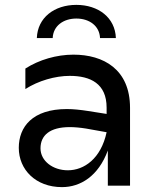

<svg xmlns="http://www.w3.org/2000/svg" viewBox="-20 -761 638 787"><path d="M422 0H513V-319C513 -477 404 -537 281 -537C212 -537 140 -516 84 -480V-396C137 -430 206 -450 266 -450C351 -450 417 -418 417 -320V-294L341 -306C309 -311 280 -314 254 -314C113 -314 57 -241 57 -155C57 -66 126 6 234 6C310 6 383 -39 422 -144ZM131 -605H196C198 -655 240 -685 293 -685C346 -685 388 -655 390 -605H455C452 -689 383 -741 293 -741C203 -741 134 -689 131 -605ZM146 -153C146 -206 184 -240 266 -240C285 -240 308 -238 333 -234L417 -219C394 -111 325 -63 258 -63C197 -63 146 -101 146 -153Z"/></svg>

Font: Chess Sans Medium
Style: Regular
Weight: 500
Designer: Wolf Bōese
Foundry: Wolf Bōese
Version: Version 7.223;Glyphs 3.3 (3306)